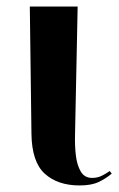

<svg xmlns="http://www.w3.org/2000/svg" viewBox="-20 -556 363 586"><path d="M223 10Q156 10 116.5 -26Q77 -62 76 -148L71 -536H217L209 -145Q208 -112 211.5 -82Q215 -52 226.5 -32.5Q238 -13 261 -13Q277 -13 289.5 -19Q302 -25 315 -34L321 -26Q303 -11 281 -0.5Q259 10 223 10Z"/></svg>

Font: Noto Serif Display Condensed
Style: Bold
Weight: 700
Width: 3
Designer: Monotype Design Team
Foundry: Monotype Imaging Inc.
Version: Version 2.009